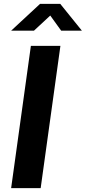

<svg xmlns="http://www.w3.org/2000/svg" viewBox="-20 -981 447 1001"><path d="M38 0H192L295 -742H141ZM407 -821 294 -961H189L38 -821H157L242 -900L299 -821Z"/></svg>

Font: Cheyenne Sans
Style: Bold Italic
Weight: 700
Italic angle: -8.13011°
Designer: The Public Sans project authors (U.S. Web Design System), Libre Franklin designed by Pablo Impallari and Rodrigo Fuenzal
Foundry: The Cheyenne Sans Project Authors
Version: Version 2.007